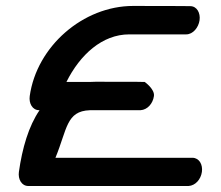

<svg xmlns="http://www.w3.org/2000/svg" viewBox="-20 -610 736 640"><path d="M278.1 -336.8H201.4C246.7 -427.8 321 -495.4 410.6 -495.4C522.1 -495.4 600.6 -495.4 600.6 -495.4C623.4 -495.4 641.8 -518.3 645.2 -542.5C648.6 -566.6 636.5 -589.5 614 -589.5C614 -589.5 585.5 -590.2 423.9 -590.2C257 -590.2 102.4 -455.5 79.1 -289.8C75.7 -265.5 88 -242.7 110.5 -242.7C111.5 -242.7 110.9 -242.7 111.9 -242.7C75.5 -190 54.1 -115.9 43 -37C39.6 -12.8 51.9 10 74.4 10C74.4 10 606.1 10.3 608.5 10C631.2 8.6 649.4 -11.8 653 -37C656.4 -61.4 644.2 -83.5 621.8 -84.1H164.8C204.2 -179.4 200.4 -239.9 279.6 -242.6C363.2 -242.6 447.4 -242.6 448.6 -242.7C471.3 -244.1 489.6 -264.5 493.1 -289.8C496.4 -312.9 462.4 -336.8 462.4 -336.8C460.8 -337 451.6 -337.5 298.8 -337.5C291.7 -337.5 284.5 -337.3 278.1 -336.8Z"/></svg>

Font: Hi.
Style: Black
Weight: 400
Designer: Mew Too, Robert Jablonski
Foundry: Cannot Into Space Fonts
Version: Version 1.996